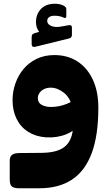

<svg xmlns="http://www.w3.org/2000/svg" viewBox="-20 -754 590 1025"><path d="M81 251Q57 251 44.5 242.5Q32 234 32 204V104Q32 82 44.5 72.5Q57 63 86 63L203 62Q279 61 317.5 35Q356 9 366.5 -45.5Q377 -100 370 -183L505 -179Q505 -31 469.5 64Q434 159 364 205Q294 251 191 251ZM366 -179Q356 -231 321.5 -258.5Q287 -286 251 -286Q230 -286 214.5 -278Q199 -270 190.5 -257.5Q182 -245 182 -230Q182 -205 203 -194Q224 -183 252 -183Q294 -183 334 -198.5Q374 -214 392 -235L404 -94Q383 -57 333 -37Q283 -17 224 -21Q170 -25 130 -50.5Q90 -76 68.5 -119.5Q47 -163 47 -219Q47 -265 62 -308Q77 -351 105 -385Q133 -419 175 -439.5Q217 -460 270 -460Q341 -460 393.5 -426Q446 -392 475.5 -329Q505 -266 505 -179ZM167 -504Q157 -502 153 -506.5Q149 -511 149 -518V-555Q149 -566 153 -570Q157 -574 165 -577L189 -584Q182 -593 177 -606Q172 -619 172 -635Q172 -678 198.5 -706Q225 -734 274 -734Q288 -734 300.5 -731Q313 -728 321 -723Q334 -716 334 -705V-668Q334 -655 322 -659Q310 -665 297 -667.5Q284 -670 271 -670Q251 -670 241.5 -662Q232 -654 232 -643Q232 -624 254.5 -615Q277 -606 310 -613L344 -619Q355 -621 359.5 -618Q364 -615 364 -605V-568Q364 -553 350 -549Z"/></svg>

Font: Rubik ExtraBold
Style: Italic
Weight: 800
Italic angle: -12°
Designer: Hubert and Fischer
Foundry: Hubert and Fischer
Version: Version 2.300;gftools[0.9.30]